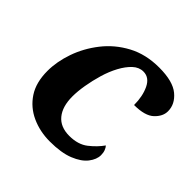

<svg xmlns="http://www.w3.org/2000/svg" viewBox="-148 -680 823 823"><g transform="rotate(45 264.0 -268.0)"><path d="M261 10Q201 10 150.5 -13Q100 -36 70 -81.5Q40 -127 40 -197Q40 -253 61 -313.5Q82 -374 123.5 -427Q165 -480 226.5 -513Q288 -546 369 -546Q452 -546 490 -514.5Q528 -483 528 -440Q528 -409 500 -382.5Q472 -356 406 -356Q406 -409 387.5 -447.5Q369 -486 333 -486Q307 -486 285.5 -466Q264 -446 246.5 -413.5Q229 -381 217.5 -342Q206 -303 199.5 -264.5Q193 -226 193 -195Q193 -134 221 -100Q249 -66 303 -66Q356 -66 389 -92Q422 -118 443 -148Q449 -142 453.5 -130.5Q458 -119 458 -104Q458 -78 437.5 -51.5Q417 -25 373.5 -7.5Q330 10 261 10Z"/></g></svg>

Font: Noto Serif
Style: Bold Italic
Weight: 700
Italic angle: -12°
Designer: Monotype Design Team
Foundry: Monotype Imaging Inc.
Version: Version 2.013